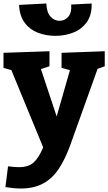

<svg xmlns="http://www.w3.org/2000/svg" viewBox="-26 -835 619 1098"><path d="M5 235 20 116Q57 121 82 121Q136 121 165.5 95Q195 69 221 8L39 -434L-6 -447V-533L257 -542V-456L208 -440L298 -169L374 -434L326 -447V-533L573 -542V-456L532 -441L375 -3Q346 77 309 132Q272 187 219.5 215Q167 243 93 243Q53 243 5 235ZM291 -630Q237 -630 190.5 -648Q144 -666 115 -705Q86 -744 83 -807L239 -815Q241 -764 263 -740Q285 -716 315 -716Q345 -716 365 -740Q385 -764 381 -809L498 -815Q500 -751 471.5 -710Q443 -669 395 -649.5Q347 -630 291 -630Z"/></svg>

Font: Bitter ExtraBold
Style: Regular
Weight: 800
Designer: Sol Matas, and Bitter project Authors
Foundry: Sol Matas
Version: Version 2.001